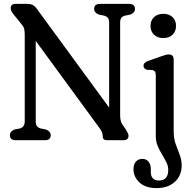

<svg xmlns="http://www.w3.org/2000/svg" viewBox="-20 -720 974 986"><path d="M240.5 -26Q240.5 0 211 0H60.5Q31 0 31 -26Q31 -45.5 55 -55L83 -60.5Q107 -68 107 -96.5V-539.5Q107 -559.5 104.5 -570.5Q102 -581.5 95 -590L49.5 -646.5Q35 -663.5 35 -678Q35 -700 59.5 -700H123.5Q150.5 -700 166 -679L540.5 -167.5V-603.5Q540.5 -619.5 534.8 -627.2Q529 -635 515.5 -639.5L487.5 -645Q463.5 -655 463.5 -674Q463.5 -700 493 -700H643Q673 -700 673 -674Q673 -654.5 649 -645L621 -639.5Q608 -635.5 602.5 -627.5Q597 -619.5 597 -603.5V-128.5Q597 -98.5 607.5 -82L627.5 -53Q640 -33 640 -23.5Q640 0 614.5 0H529.5Q507.5 0 507.5 -20Q507.5 -30.5 504.5 -39Q501.5 -47.5 488 -66.5L163.5 -510V-96.5Q163.5 -80.5 169.5 -72.5Q175.5 -64.5 188 -60.5L216 -55Q240.5 -45 240.5 -26ZM818.5 -524.5Q789 -524.5 771 -541.8Q753 -559 753 -586.5Q753 -615 771 -632Q789 -649 818.5 -649Q848.5 -649 866.2 -632Q884 -615 884 -587Q884 -559 866.2 -541.8Q848.5 -524.5 818.5 -524.5ZM872 -43.5Q872 -9 882.2 19.8Q892.5 48.5 902.8 75Q913 101.5 913 129.5Q913 181.5 877.8 213.8Q842.5 246 784.5 246Q727 246 696.2 217Q665.5 188 665.5 149.5Q665.5 123.5 678 109.8Q690.5 96 711 96Q731.5 96 743 110.5Q754.5 125 754.5 148.5V163Q754.5 207 797 207Q844 206.5 844 152Q844 132.5 834.2 113Q824.5 93.5 812 73Q799.5 52.5 789.8 29.5Q780 6.5 780 -20.5V-331.5Q780 -346 776 -352Q772 -358 762 -360.5L734.5 -361.5Q717 -367.5 717 -382Q717 -390.5 722.2 -396.2Q727.5 -402 741 -407L805.5 -430Q822 -436 830.8 -438.2Q839.5 -440.5 847 -440.5Q872 -440.5 872 -413Z"/></svg>

Font: Fraunces 144pt S100
Style: Regular
Weight: 400
Version: Version 1.000; ttfautohint (v1.8.3)